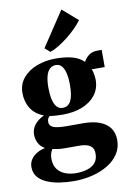

<svg xmlns="http://www.w3.org/2000/svg" viewBox="-113 -904 815 1222"><g transform="rotate(-10 294.0 -293.0)"><path d="M265 251.5Q216.5 251.5 171.2 244.5Q126 237.5 90 222Q54 206.5 32.8 180.8Q11.5 155 11.5 117Q11.5 90.5 25 69.2Q38.5 48 62.5 33.2Q86.5 18.5 117.5 12.5Q89.5 -4.5 76.8 -28.8Q64 -53 64 -83.5Q64 -107.5 74 -128Q84 -148.5 102.8 -165Q121.5 -181.5 147.5 -193Q90 -215 63.5 -258.5Q37 -302 37 -357Q37 -413 70.5 -453.5Q104 -494 159.8 -515.5Q215.5 -537 283 -537Q345 -537 390 -524.8Q435 -512.5 464 -483.5Q475.5 -506.5 497.5 -523.5Q519.5 -540.5 552.5 -540.5H581.5V-429.5H496.5Q501 -423.5 504 -411Q507 -398.5 509 -384.8Q511 -371 511 -361Q511 -304 480 -263Q449 -222 394 -199.8Q339 -177.5 266.5 -177.5Q245 -177.5 221.8 -179Q198.5 -180.5 182 -183.5Q173.5 -175.5 170 -167.2Q166.5 -159 166.5 -147.5Q166.5 -123 191 -112Q215.5 -101 278.5 -101H384Q447 -101 490.5 -84.5Q534 -68 556.8 -36.2Q579.5 -4.5 579.5 42Q579.5 91 554.2 130Q529 169 485 196Q441 223 384.2 237.2Q327.5 251.5 265 251.5ZM283 204Q325.5 204 358.2 194Q391 184 409.8 161.8Q428.5 139.5 428.5 103Q428.5 79.5 418.5 64.8Q408.5 50 387.2 42.8Q366 35.5 332.5 35.5H241Q218.5 35.5 198.5 32.8Q178.5 30 163 26.5Q156.5 36 151.2 50.2Q146 64.5 146 88Q146 127 164.5 152.8Q183 178.5 214.2 191Q245.5 203.5 283 204ZM273.5 -220Q310 -220 327 -253.5Q344 -287 344 -358Q344 -399 337 -430Q330 -461 315.5 -478.5Q301 -496 277.5 -496Q254 -496 238 -481.5Q222 -467 213.8 -437.5Q205.5 -408 205.5 -362Q205.5 -320.5 212.5 -288.2Q219.5 -256 234.5 -238Q249.5 -220 273.5 -220ZM258 -584.5 224.5 -613.5 373.5 -838 472.5 -752Q455.5 -728.5 429.8 -702.8Q404 -677 374.2 -653.5Q344.5 -630 314.8 -611.8Q285 -593.5 259 -584.5Z"/></g></svg>

Font: Merriweather 96pt Black
Style: Regular
Weight: 900
Version: Version 2.100